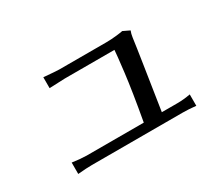

<svg xmlns="http://www.w3.org/2000/svg" viewBox="-96 -780 1193 1026"><g transform="rotate(-30 500.0 -267.0)"><path d="M137.7 4.9V-65.4Q184.6 -58.6 224.6 -57.6H578.1Q609.4 -231.4 622.6 -340.8Q635.7 -450.2 636.7 -472.7H330.1Q326.2 -472.7 234.4 -468.8V-536.1Q311.5 -529.3 329.1 -529.3H618.2Q649.4 -529.3 683.6 -533.2Q717.8 -537.1 722.7 -539.1L763.7 -519.5Q756.8 -502.9 753.9 -481.4Q751 -460 745.1 -419.4Q739.3 -378.9 731.4 -329.1Q695.3 -99.6 689.5 -57.6H785.2Q824.2 -57.6 866.2 -65.4V4.9Q821.3 0 785.2 0H224.6Q192.4 0 137.7 4.9Z"/></g></svg>

Font: GenEi LateMin v2
Style: Medium
Weight: 500
Designer: o_tamon (Modified)
Foundry: o_tamon / Adobe Systems Incorporated / FONT 910 / Philipp H. Poll
Version: Version 2.1;Original Version 1.004